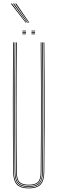

<svg xmlns="http://www.w3.org/2000/svg" viewBox="-20 -1034 317 1059"><path d="M138.5 5Q93.2 5 73.2 -16Q53.2 -37 52.8 -85Q51.8 -192.5 51.4 -284.6Q51 -376.8 51 -461Q51 -545.2 51.4 -628.2Q51.8 -711.2 52.5 -800H56.5Q55.8 -719.5 55.4 -625.5Q55 -531.5 55 -434.9Q55 -338.2 55.4 -248.5Q55.8 -158.8 56.5 -86.8Q57 -39.2 76 -19.1Q95 1 138.5 1Q182 1 201.1 -19.1Q220.2 -39.2 220.5 -86.8Q221.2 -158.2 221.6 -244.6Q222 -331 222 -425.2Q222 -519.5 221.6 -615Q221.2 -710.5 220.5 -800H224.5Q225.5 -684.5 225.9 -571.8Q226.2 -459 226 -339.8Q225.8 -220.5 224.2 -85Q223.8 -37 203.9 -16Q184 5 138.5 5ZM138.5 -3Q96.8 -3 78.9 -21.9Q61 -40.8 60.5 -86.5Q59.8 -158.2 59.4 -244.6Q59 -331 59 -425.2Q59 -519.5 59.4 -615Q59.8 -710.5 60.5 -800H64.5Q63.8 -719.5 63.4 -625.5Q63 -531.5 63 -434.9Q63 -338.2 63.4 -248.4Q63.8 -158.5 64.5 -86Q65 -41 82.5 -24Q100 -7 138.5 -7Q177.2 -7 194.8 -24Q212.2 -41 212.5 -86Q213.2 -157.8 213.6 -244.4Q214 -331 214 -425.2Q214 -519.5 213.6 -615Q213.2 -710.5 212.5 -800H216.5Q217.2 -719.5 217.6 -625.5Q218 -531.5 218 -435Q218 -338.5 217.6 -248.8Q217.2 -159 216.5 -86.5Q216.2 -40.8 198.2 -21.9Q180.2 -3 138.5 -3ZM138.5 -11Q102.5 -11 85.8 -26.4Q69 -41.8 68.5 -85.5Q67.8 -181.5 67.2 -301.8Q66.8 -422 67.1 -550.6Q67.5 -679.2 68.5 -800H72.5Q71.8 -719.5 71.4 -625.6Q71 -531.8 71 -435.2Q71 -338.8 71.4 -248.6Q71.8 -158.5 72.5 -85.2Q73 -43.5 88.8 -29.2Q104.5 -15 138.5 -15Q172.8 -15 188.5 -29.2Q204.2 -43.5 204.5 -85.2Q205.5 -181.2 205.9 -301.5Q206.2 -421.8 206 -550.4Q205.8 -679 204.5 -800H208.5Q209.2 -719.5 209.6 -625.5Q210 -531.5 210 -434.9Q210 -338.2 209.6 -248.2Q209.2 -158.2 208.5 -85.5Q208.2 -41.8 191.4 -26.4Q174.5 -11 138.5 -11ZM153.5 -861V-865H173.5V-861ZM103.5 -845V-849H123.5V-845ZM103.5 -853V-857H123.5V-853ZM103.5 -861V-865H123.5V-861ZM153.5 -845V-849H173.5V-845ZM153.5 -853V-857H173.5V-853ZM121.8 -909 39.8 -1014H45.8L125.8 -909ZM129.8 -909 51.8 -1014H57.8L133.8 -909ZM137.8 -909 63.8 -1014H69.8L141.8 -909Z"/></svg>

Font: Big Shoulders Inline Thin
Style: Regular
Weight: 100
Designer: Patric King
Foundry: XO Type Co
Version: Version 2.002